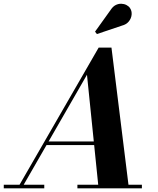

<svg xmlns="http://www.w3.org/2000/svg" viewBox="-68 -1023 860 1043"><path d="M27 0 468 -764.5H537.5L632.3 0H467.5L404.5 -617L49.5 0ZM-47.5 0V-19.5H172.5V0ZM352.5 0V-19.5H702.8V0ZM182.5 -235V-254.5H512.2V-235ZM458.5 -838 448.3 -851 534 -970.5Q545.5 -988 560.4 -995.5Q575.3 -1003 590.6 -1002.6Q606 -1002.3 618.8 -995.8Q631.5 -989.3 638.3 -979Q649 -963 647 -942.9Q645 -922.7 631.5 -906.2Q618 -889.7 594 -883.7Z"/></svg>

Font: Bodoni Moda
Style: Italic
Weight: 400
Italic angle: -13°
Designer: Owen Earl
Foundry: indestructible type
Version: Version 2.005